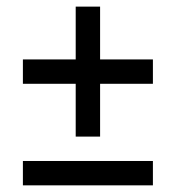

<svg xmlns="http://www.w3.org/2000/svg" viewBox="-20 -557 528 577"><path d="M207.5 -378.4V-537.1H280.8V-378.4H439.5V-305.2H280.8V-146.5H207.5V-305.2H48.8V-378.4ZM439.5 -73.2V0H48.8V-73.2Z"/></svg>

Font: Saniretro
Style: Regular
Weight: 400
Designer: Jayvee D. Enaguas (Grand Chaos)
Version: Version 1.0 - 6/10/2013